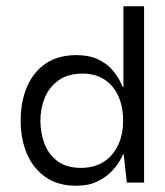

<svg xmlns="http://www.w3.org/2000/svg" viewBox="-20 -583 527 613"><path d="M223 10Q165 10 125.5 -17.5Q86 -45 66 -92Q46 -139 46 -198Q46 -259 66.5 -306.5Q87 -354 126.5 -380.5Q166 -407 224 -407Q265 -407 293 -393.5Q321 -380 337.5 -361Q354 -342 362 -326Q370 -310 372 -305H374V-563H440V0H385L375 -90H373Q371 -85 362 -69Q353 -53 335.5 -35Q318 -17 290.5 -3.5Q263 10 223 10ZM239 -47Q279 -47 309 -65Q339 -83 356 -117.5Q373 -152 373 -198Q373 -244 357 -278Q341 -312 312 -330Q283 -348 244 -348Q197 -348 167 -326.5Q137 -305 123 -271Q109 -237 109 -198Q109 -160 121.5 -125.5Q134 -91 163 -69Q192 -47 239 -47Z"/></svg>

Font: Darker Grotesque Medium
Style: Regular
Weight: 500
Designer: Gabriel Lam
Foundry: TypeRant
Version: Version 1.000;gftools[0.9.28]